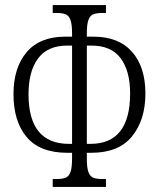

<svg xmlns="http://www.w3.org/2000/svg" viewBox="-20 -734 623 754"><path d="M187 -31H202Q226 -31 238.5 -36.5Q251 -42 257 -59Q263 -76 263 -111V-134H244Q137 -134 85 -195.5Q33 -257 33 -364Q33 -468 84.5 -529Q136 -590 236 -590H263V-603Q263 -638 257 -655Q251 -672 238.5 -677.5Q226 -683 202 -683H187V-714H396V-683H382Q358 -683 345.5 -677.5Q333 -672 327 -655Q321 -638 321 -603V-590H347Q446 -590 498.5 -530.5Q551 -471 551 -367Q551 -263 498.5 -198.5Q446 -134 339 -134H321V-111Q321 -76 327 -59Q333 -42 345.5 -36.5Q358 -31 382 -31H396V0H187ZM263 -169V-555H244Q167 -555 129.5 -504.5Q92 -454 92 -364Q92 -169 251 -169ZM335 -169Q491 -169 491 -367Q491 -455 454 -505Q417 -555 339 -555H321V-169Z"/></svg>

Font: Noto Serif CondLight
Style: Regular
Weight: 300
Width: 3
Designer: Monotype Design Team
Foundry: Monotype Imaging Inc.
Version: Version 1.001